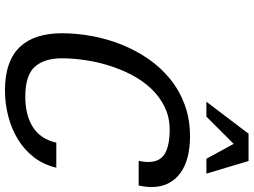

<svg xmlns="http://www.w3.org/2000/svg" viewBox="-144 -866 1022 774"><g transform="rotate(90 367.0 -479.0)"><path d="M114 -217Q114 -277 125.5 -339Q137 -401 160 -458.5Q183 -516 217.5 -566Q252 -616 298 -653.5Q344 -691 402 -712.5Q460 -734 530 -734Q575 -734 612.5 -724.5Q650 -715 677 -695.5Q704 -676 719 -647Q734 -618 734 -579Q734 -556 728 -527H628Q631 -538 632 -548Q633 -558 633 -565Q633 -613 599.5 -632.5Q566 -652 503 -652Q452 -652 410.5 -631.5Q369 -611 337 -577Q305 -543 282 -499Q259 -455 244 -406.5Q229 -358 222 -309Q215 -260 215 -217Q215 -147 249 -108.5Q283 -70 370 -70Q445 -70 493 -101Q541 -132 555 -195H656Q644 -144 614.5 -105.5Q585 -67 543 -41Q501 -15 449.5 -1.5Q398 12 344 12Q283 12 239 -4Q195 -20 167.5 -50Q140 -80 127 -122.5Q114 -165 114 -217ZM620 -800 560 -910 450 -800H390L519 -970H629L680 -800Z"/></g></svg>

Font: Perun
Style: Italic
Weight: 400
Italic angle: -12°
Foundry: Copyright (c) Stefan Peev, Context Ltd, 2016
Version: Version 1.027